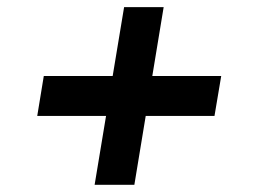

<svg xmlns="http://www.w3.org/2000/svg" viewBox="-20 -554 709 531"><path d="M241.7 -43 323.2 -534.2H432.6L351.6 -43ZM83 -233.4 101.1 -343.8H591.8L573.2 -233.4Z"/></svg>

Font: Inter 17pt SemiBold
Style: Italic
Weight: 600
Italic angle: -9.3988°
Version: Version 4.001;git-66647c0bb